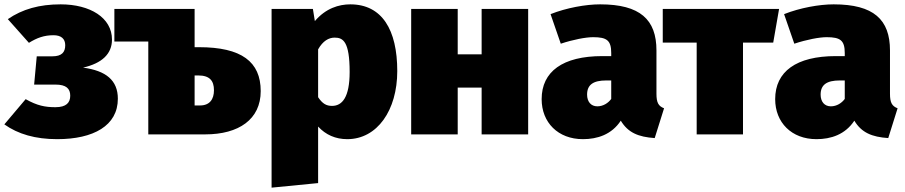

<svg xmlns="http://www.w3.org/2000/svg" viewBox="-25 -618 4164 883"><path d="M254 -598C156 -598 78 -576 11 -530L108 -421C145 -444 178 -456 221 -456C256 -456 275 -440 275 -410C275 -378 259 -359 216 -359H144L132 -229H230C280 -229 298 -210 298 -178C298 -146 280 -125 230 -125C183 -125 146 -132 93 -162L-5 -46C58 -1 138 22 238 22C405 22 517 -40 517 -164C517 -249 462 -293 357 -307C444 -327 490 -370 490 -436C490 -537 389 -598 254 -598Z M890 -401H870V-577H501V-427H657V0H919C1073 0 1174 -69 1174 -199C1174 -334 1086 -401 890 -401ZM895 -133H870V-271H887C939 -271 959 -247 959 -203C959 -161 939 -133 895 -133Z M1586 -598C1534 -598 1473 -580 1423 -521L1414 -577H1224V245L1438 224V-36C1473 2 1518 22 1572 22C1710 22 1802 -111 1802 -291C1802 -481 1732 -598 1586 -598ZM1502 -131C1476 -131 1458 -141 1438 -171V-391C1460 -430 1487 -445 1514 -445C1553 -445 1583 -427 1583 -287C1583 -171 1549 -131 1502 -131Z M2190 0H2404V-577H2190V-368H2080V-577H1866V0H2080V-215H2190Z M2994 -187V-386C2994 -528 2919 -598 2735 -598C2669 -598 2580 -582 2507 -553L2554 -417C2611 -436 2669 -447 2703 -447C2766 -447 2786 -432 2786 -374V-360H2745C2563 -360 2466 -289 2466 -162C2466 -55 2541 22 2656 22C2722 22 2788 1 2830 -63C2863 -8 2911 12 2986 17L3029 -120C3003 -130 2994 -146 2994 -187ZM2722 -129C2693 -129 2675 -150 2675 -183C2675 -228 2703 -248 2763 -248H2786V-163C2772 -144 2749 -129 2722 -129Z M3558 -577H3023V-422H3179V0H3392V-422H3531Z M4068 -187V-386C4068 -528 3993 -598 3809 -598C3743 -598 3654 -582 3581 -553L3628 -417C3685 -436 3743 -447 3777 -447C3840 -447 3860 -432 3860 -374V-360H3819C3637 -360 3540 -289 3540 -162C3540 -55 3615 22 3730 22C3796 22 3862 1 3904 -63C3937 -8 3985 12 4060 17L4103 -120C4077 -130 4068 -146 4068 -187ZM3796 -129C3767 -129 3749 -150 3749 -183C3749 -228 3777 -248 3837 -248H3860V-163C3846 -144 3823 -129 3796 -129Z"/></svg>

Font: Glow Sans SC Normal Heavy
Style: Regular
Weight: 900
Designer: Ryoko NISHIZUKA (kana, bopomofo & ideographs); Paul D. Hunt (Latin, Greek & Cyrillic); Sandoll Communications, Soo-young
Version: Version 0.93